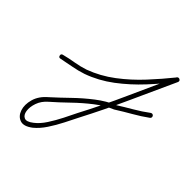

<svg xmlns="http://www.w3.org/2000/svg" viewBox="-177 -363 769 769"><g transform="rotate(45 208.0 22.0)"><path d="M1 17Q-8 19 -10 10Q-12 1 -3 -1Q24 -8 51.5 -12.5Q79 -17 106 -26Q163 -47 212.5 -84.5Q262 -122 304.5 -168Q347 -214 384 -260Q389 -266 396 -262Q403 -258 400 -250Q356 -154 312.5 -58Q269 38 220 132Q208 156 192.5 186.5Q177 217 158.5 245Q140 273 118 291Q88 314 66.5 306.5Q45 299 36.5 274Q28 249 37 217Q46 185 77 159Q77 159 77 159Q77 159 77 159Q109 130 143 97Q177 64 214 35.5Q251 7 291 -10Q291 -10 291 -9Q290 -9 290 -9Q320 -28 351 -46Q382 -64 410 -85Q418 -90 424 -83Q429 -75 422 -69Q393 -48 361.5 -30Q330 -12 300 7Q300 7 299 7Q299 8 299 8Q260 24 224 52Q188 80 154.5 112.5Q121 145 89 173Q89 173 89 173Q89 173 89 173Q67 192 58.5 216.5Q50 241 53 261Q56 281 69.5 287Q83 293 106 275Q127 259 144.5 232Q162 205 177 175.5Q192 146 203 123Q252 30 295 -66Q338 -162 382 -258Q386 -266 395 -260Q404 -255 398 -248Q361 -201 317 -153.5Q273 -106 222 -67.5Q171 -29 112 -8Q85 1 57 6Q29 11 1 17Q1 17 1 17Q1 17 1 17Z"/></g></svg>

Font: FRB American Cursive Guidelines Arrows Extralight
Style: Italic
Weight: 200
Italic angle: -25°
Version: Version 2.0;Modular Font Editor K font №1